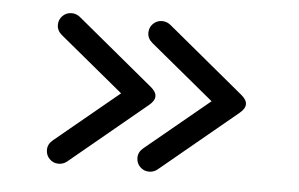

<svg xmlns="http://www.w3.org/2000/svg" viewBox="-36 -526 723 465"><g transform="rotate(5 325.0 -294.0)"><path d="M341 -111Q328 -111 319 -120Q310 -129 310 -142Q310 -156 322 -166L477 -294L322 -422Q310 -432 310 -446Q310 -459 319 -468Q328 -477 341 -477Q352 -477 361 -470L547 -316Q574 -294 547 -272L361 -118Q352 -111 341 -111ZM121 -111Q108 -111 99 -120Q90 -129 90 -142Q90 -156 102 -166L257 -294L102 -422Q90 -432 90 -446Q90 -459 99 -468Q108 -477 121 -477Q132 -477 141 -470L327 -316Q354 -294 327 -272L141 -118Q132 -111 121 -111Z"/></g></svg>

Font: Jura SemiBold
Style: Regular
Weight: 600
Designer: Daniel Johnson, Alexei Vanyashin
Foundry: Daniel Johnson
Version: Version 5.103